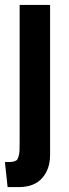

<svg xmlns="http://www.w3.org/2000/svg" viewBox="-22 -520 282 782"><path d="M54 242H9L-2 140Q14 140 21.2 139.8Q28.5 139.5 37 136.8Q45.5 134 48.2 129.8Q51 125.5 54 115.8Q57 106 57.5 93.5Q58 81 58 60V-500H182V111Q182 168.5 149.8 205.2Q117.5 242 54 242Z"/></svg>

Font: Cabin
Style: Bold
Weight: 700
Designer: Pablo Impallari
Foundry: Pablo Impallari. http://www.impallari.com Igino Marini. http://www.ikern.com
Version: Version 3.001;hotconv 1.0.109;makeotfexe 2.5.65596